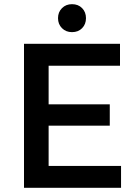

<svg xmlns="http://www.w3.org/2000/svg" viewBox="-20 -900 666 920"><path d="M95 0V-690H555V-585H213V-400H506V-298H213V-105H560V0ZM258 -813Q258 -842 277 -861Q296 -880 325 -880Q355 -880 373.5 -861Q392 -842 392 -813Q392 -784 373.5 -765Q355 -746 325 -746Q296 -746 277 -765Q258 -784 258 -813Z"/></svg>

Font: Radio Canada Medium
Style: Regular
Weight: 500
Designer: Charles Daoud, Etienne Aubert Bonn, Alexandre Saumier Demers, Jacques Le Bailly
Foundry: Radio-Canada
Version: Version 2.104; ttfautohint (v1.8.4.7-5d5b);gftools[0.9.28.de